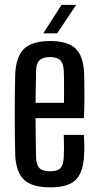

<svg xmlns="http://www.w3.org/2000/svg" viewBox="-20 -780 412 807"><path d="M192 7.5Q115.5 7.5 81.5 -24Q47.5 -55.5 44 -128Q43 -163 42.5 -206.8Q42 -250.5 42 -298Q42 -345.5 42.5 -390.2Q43 -435 44 -470.5Q48 -544.5 82.2 -576Q116.5 -607.5 191 -607.5Q264 -607.5 297 -576.5Q330 -545.5 333.5 -474Q334 -459.5 334.5 -430Q335 -400.5 334.8 -362.2Q334.5 -324 332.5 -283.5H129.5Q129.5 -244.5 130.2 -204.2Q131 -164 131.5 -120Q132.5 -86 146.2 -73Q160 -60 191 -60Q221 -60 233.8 -73Q246.5 -86 248 -120Q249 -136.5 249 -160.2Q249 -184 248 -213H332.5Q334 -195 334.2 -171Q334.5 -147 333.5 -128Q330 -55.5 298.2 -24Q266.5 7.5 192 7.5ZM129.5 -348H249Q249 -376 249.2 -403.2Q249.5 -430.5 249 -451.5Q248.5 -472.5 248 -482.5Q246.5 -513.5 233.5 -526.8Q220.5 -540 191 -540Q159.5 -540 146 -526.8Q132.5 -513.5 131.5 -482.5Q131 -446 130.5 -413Q130 -380 129.5 -348ZM162 -640 238.5 -759.5H300L220.5 -640Z"/></svg>

Font: Big Shoulders Display Thin SemiBold
Style: Regular
Weight: 600
Version: Version 2.002